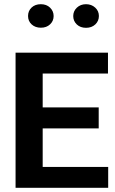

<svg xmlns="http://www.w3.org/2000/svg" viewBox="-20 -889 546 909"><path d="M447.3 -380.4V-281.2H182.1V-98.6H492.2V0H53.7V-639.6H491.2V-541H182.1V-380.4ZM233.9 -813Q233.9 -789.6 217 -773.7Q200.2 -757.8 173.6 -757.8Q147 -757.8 129.9 -773.4Q112.8 -789.1 112.8 -813.2Q112.8 -837.4 129.6 -853.3Q146.5 -869.1 173.3 -869.1Q200.2 -869.1 217 -852.8Q233.9 -836.4 233.9 -813ZM431.2 -773.4Q414.1 -757.3 387.2 -757.3Q360.4 -757.3 343.5 -773.4Q326.7 -789.6 326.7 -813Q326.7 -836.4 344 -852.8Q361.3 -869.1 387.2 -869.1Q413.1 -869.1 430.7 -853Q448.2 -836.9 448.2 -813.2Q448.2 -789.6 431.2 -773.4Z"/></svg>

Font: Yantramanav
Style: Bold
Weight: 700
Version: Version 1.001;PS 1.0;hotconv 1.0.72;makeotf.lib2.5.5900; ttf